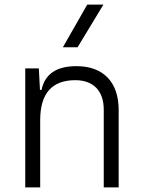

<svg xmlns="http://www.w3.org/2000/svg" viewBox="-20 -815 626 835"><path d="M431.2 0H496.1V-336.9C496.1 -458 429.2 -527.3 313 -527.3C225.1 -527.3 175.3 -493.2 160.6 -423.8H153.8L148.9 -517.6H89.8V0H154.8V-292.5C154.8 -409.2 206.5 -466.3 307.6 -466.3C385.3 -466.3 431.2 -420.4 431.2 -338.4ZM253.4 -609.4H317.4L429.7 -794.9H359.4Z"/></svg>

Font: Cascadia Code PL Light
Style: Regular
Weight: 300
Monospace: yes
Designer: Aaron Bell
Foundry: Saja Typeworks
Version: Version 2404.023